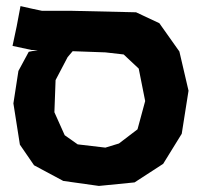

<svg xmlns="http://www.w3.org/2000/svg" viewBox="-20 -612 667 636"><path d="M47.9 -591.8 35.2 -524.4 21.5 -460 85 -446.3H104.5L75.2 -440.4L41 -377L24.4 -269.5L45.9 -132.8L92.8 -64.5L189.5 -12.7L307.6 3.9L425.8 -7.8L520.5 -69.3L582 -168.9L604.5 -311.5L574.2 -441.4L507.8 -535.2L430.7 -571.3L216.8 -576.2H119.1L86.9 -583ZM220.7 -442.4 329.1 -438.5 389.6 -431.6 439.5 -384.8 460.9 -277.3 435.5 -183.6 374 -136.7 329.1 -123 237.3 -133.8 194.3 -164.1 160.2 -240.2 164.1 -346.7 204.1 -422.9Z"/></svg>

Font: MaokenAssortedSans-TC
Style: Regular
Weight: 500
Version: Version 0.83